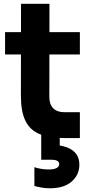

<svg xmlns="http://www.w3.org/2000/svg" viewBox="-20 -716 474 1006"><path d="M321.8 7.5Q239.2 7.5 188.2 -13.2Q137.2 -34 113.4 -82.6Q89.5 -131.2 89.5 -214.2L90.2 -696H239.2L238.5 -207.5Q238.5 -169 259 -148.5Q279.5 -128 318 -128H398.5V7.5ZM6.5 -430.5V-547.5H398.5V-430.5ZM241 270.5Q217.5 270.5 195.5 266.5Q173.5 262.5 160.2 258.5V160Q174.2 164.8 193.9 168.4Q213.5 172 234.2 172Q262.5 172 276.4 164.5Q290.2 157 290.2 144Q290.2 133.2 280.8 127.1Q271.2 121 248.2 121H196V-13H293V86.5L236.2 43.5H250Q318.2 43.5 357 69.6Q395.8 95.8 395.8 147.2Q395.8 199.2 356 234.9Q316.2 270.5 241 270.5Z"/></svg>

Font: SVN-Sora Variable
Style: Regular
Weight: 400
Designer: Jonathan Barnbrook, Julián Moncada
Foundry: Barnbrook Fonts
Version: Version 2.000 - Viet hoa boi STYLEno.1 Fonts